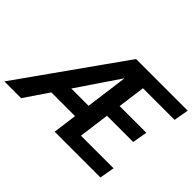

<svg xmlns="http://www.w3.org/2000/svg" viewBox="-190 -982 1253 1253"><g transform="rotate(45 436.5 -355.5)"><path d="M527.3 -629.4 101.1 0H-53.7L450.7 -710.9H533.2ZM519 -275.9 499.5 -166H144.5L163.6 -275.9ZM851.1 -103 833 0H485.4L503.4 -103ZM630.9 -710.9 536.6 0H410.6L505.4 -710.9ZM838.4 -418 820.3 -314.9H521L539.1 -418ZM927.2 -710.9 909.2 -607.9H562L580.1 -710.9Z"/></g></svg>

Font: Roboto SemiBold
Style: Italic
Weight: 600
Designer: Christian Robertson
Foundry: Google
Version: Version 3.009; 2024